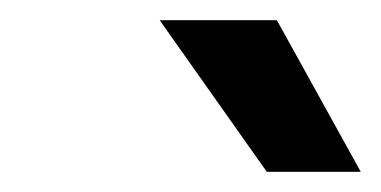

<svg xmlns="http://www.w3.org/2000/svg" viewBox="-20 -720 377 190"><path d="M254 -700 337 -550H244L138 -700Z"/></svg>

Font: Fivo Sans Modern Med
Style: Italic
Weight: 450
Designer: Alexander Slobzheninov
Foundry: Alexander Slobzheninov
Version: 1.0